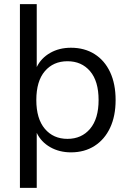

<svg xmlns="http://www.w3.org/2000/svg" viewBox="-20 -725 623 925"><path d="M76 180V-705H157V-402Q178 -445 221.5 -470Q265 -495 322 -495Q387 -495 435.5 -464.5Q484 -434 510.5 -377.5Q537 -321 537 -243Q537 -166 510.5 -109.5Q484 -53 435.5 -22Q387 9 322 9Q266 9 222 -16Q178 -41 157 -85V180ZM305 -56Q373 -56 414 -104.5Q455 -153 455 -243Q455 -334 414 -382Q373 -430 305 -430Q237 -430 196 -382Q155 -334 155 -243Q155 -153 196 -104.5Q237 -56 305 -56Z"/></svg>

Font: Nunito Sans
Style: Regular
Weight: 400
Designer: Vernon Adams
Foundry: Vernon Adams
Version: Version 3.101; ttfautohint (v1.8.4.7-5d5b);gftools[0.9.27]